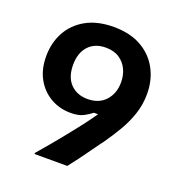

<svg xmlns="http://www.w3.org/2000/svg" viewBox="-122 -765 810 867"><g transform="rotate(20 283.5 -331.0)"><path d="M295.8 0H138.3V-5Q155 -24.2 193.8 -70.4Q232.5 -116.7 281.7 -179.2Q311.7 -217.5 327.9 -240.4Q344.2 -263.3 346.7 -266.7H326.7Q313.3 -255.8 290 -242.9Q266.7 -230 227.5 -230Q174.2 -230 130.8 -255Q87.5 -280 62.1 -325.4Q36.7 -370.8 36.7 -433.3Q36.7 -498.3 65 -550Q93.3 -601.7 147.5 -631.7Q201.7 -661.7 279.2 -661.7Q358.3 -661.7 412.5 -630.8Q466.7 -600 495 -547.1Q523.3 -494.2 523.3 -428.3Q523.3 -376.7 507.5 -330Q491.7 -283.3 466.7 -241.3Q441.7 -199.2 414.2 -160Q412.5 -158.3 400.4 -141.7Q388.3 -125 370.4 -100Q352.5 -75 332.9 -48.3Q313.3 -21.7 295.8 0ZM277.5 -315Q332.5 -315 363.8 -349.6Q395 -384.2 395 -437.5Q395 -470.8 382.1 -498.8Q369.2 -526.7 342.9 -544.2Q316.7 -561.7 277.5 -561.7Q225 -561.7 194.6 -528.8Q164.2 -495.8 164.2 -438.3Q164.2 -379.2 195.4 -347.1Q226.7 -315 277.5 -315Z"/></g></svg>

Font: Familjen Grotesk Variable
Style: Regular
Weight: 400
Designer: Anders Wikstroem, Jonas Baeckman, Matilda Gysing, Kristian Moeller
Foundry: Familjen STHLM AB
Version: Version 2.000